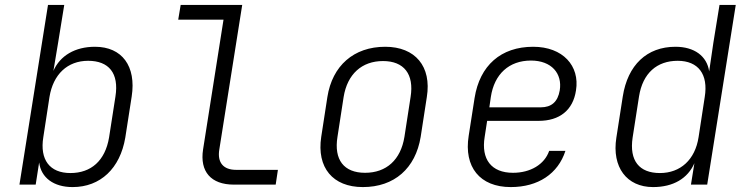

<svg xmlns="http://www.w3.org/2000/svg" viewBox="-20 -750 3040 780"><path d="M275 10C388 10 468 -66 489 -191L515 -358C534 -481 476 -560 366 -560C285 -560 224 -524 197 -462L216 -576L241 -730H175L59 0H125L139 -90C147 -28 198 10 275 10ZM266 -47C182 -47 141 -101 156 -193L181 -356C196 -448 254 -503 338 -503C422 -503 464 -453 449 -358L423 -191C407 -97 350 -47 266 -47Z M930 0H1100L1109 -60H939C887 -60 862 -90 871 -143L964 -730H714L704 -670H888L805 -143C791 -53 837 0 930 0Z M1454 10C1582 10 1668 -66 1689 -194L1714 -356C1734 -480 1667 -560 1545 -560C1417 -560 1330 -483 1310 -356L1285 -194C1266 -69 1332 10 1454 10ZM1463 -48C1377 -48 1336 -101 1351 -194L1376 -356C1391 -449 1450 -502 1536 -502C1621 -502 1663 -449 1648 -356L1623 -194C1608 -101 1550 -48 1463 -48Z M2055 10C2166 10 2247 -44 2277 -137H2211C2192 -82 2135 -48 2064 -48C1976 -48 1934 -103 1949 -194L1959 -259H2168C2253 -259 2308 -302 2320 -383C2336 -482 2267 -560 2146 -560C2015 -560 1929 -484 1908 -352L1884 -198C1864 -72 1929 10 2055 10ZM1968 -314 1974 -356C1988 -449 2048 -504 2137 -504C2221 -504 2265 -451 2254 -383C2246 -336 2220 -314 2177 -314Z M2633 10C2715 10 2774 -25 2801 -87L2787 0H2853L2969 -730H2903L2878 -576L2861 -460C2852 -522 2801 -560 2724 -560C2608 -560 2530 -486 2510 -358L2484 -191C2465 -71 2526 10 2633 10ZM2661 -47C2577 -47 2536 -97 2550 -191L2576 -358C2591 -453 2649 -503 2733 -503C2817 -503 2858 -448 2843 -356L2818 -193C2804 -101 2744 -47 2661 -47Z"/></svg>

Font: JetBrains Mono ExtraLight
Style: Italic
Weight: 240
Italic angle: -9°
Monospace: yes
Designer: Philipp Nurullin, Konstantin Bulenkov
Foundry: JetBrains
Version: Version 2.305